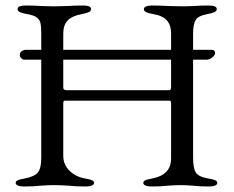

<svg xmlns="http://www.w3.org/2000/svg" viewBox="-20 -673 850 698"><path d="M770 -8Q770 -2 762 1.5Q754 5 741 5Q704 5 681 2Q655 0 637 0Q617 0 591 2Q567 5 530 5Q517 5 509 1.5Q501 -2 501 -8Q501 -14 508 -17.5Q515 -21 533 -24Q602 -37 602 -97V-292V-297Q602 -301 601 -304Q600 -307 597 -307H215Q212 -307 211 -304Q210 -301 210 -296V-106Q210 -75 232.5 -52.5Q255 -30 290 -24Q308 -21 315 -17.5Q322 -14 322 -8Q322 -2 314 1.5Q306 5 293 5Q256 5 229 2Q197 0 176 0Q156 0 128 2Q104 5 66 5Q53 5 45 1.5Q37 -2 37 -8Q37 -14 44 -17.5Q51 -21 69 -24Q106 -31 118 -46.5Q130 -62 130 -99V-456H68Q62 -456 57 -461.5Q52 -467 52 -474Q52 -482 59 -487Q66 -492 76 -492H130V-551Q130 -577 127 -589.5Q124 -602 113 -610Q102 -618 77 -622Q60 -625 52 -629Q44 -633 44 -640Q44 -653 73 -653Q103 -653 133 -651L176 -650L221 -651Q253 -653 282 -653Q311 -653 311 -640Q311 -633 303 -629Q295 -625 278 -622Q241 -615 225.5 -598Q210 -581 210 -551V-492H602V-552Q602 -581 587 -598.5Q572 -616 536 -622Q519 -625 511 -629Q503 -633 503 -640Q503 -646 511 -649.5Q519 -653 532 -653Q560 -653 596 -651L648 -650L683 -651Q709 -653 739 -653Q768 -653 768 -640Q768 -633 760 -629Q752 -625 735 -622Q701 -616 691.5 -600.5Q682 -585 682 -552V-492H749Q755 -492 758.5 -489Q762 -486 762 -480Q762 -473 752 -464.5Q742 -456 731 -456H682V-100Q682 -61 692 -45.5Q702 -30 738 -24Q756 -21 763 -17.5Q770 -14 770 -8ZM602 -357V-456H210V-354Q210 -345 224 -345H595Q602 -345 602 -357Z"/></svg>

Font: EB Garamond
Style: Regular
Weight: 400
Designer: Georg Duffner and Octavio Pardo
Foundry: Georg Duffner
Version: Version 1.000; ttfautohint (v1.6)